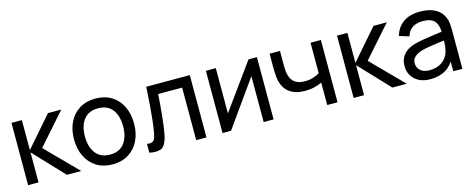

<svg xmlns="http://www.w3.org/2000/svg" viewBox="-32 -1074 3959 1608"><g transform="rotate(-15 1947.5 -270.0)"><path d="M69.5 0 70 -540H160V-280L386.5 -540H502L263.5 -270L530 0H405.5L160 -260V0Z M800 15Q719.5 15 661.2 -21.5Q603 -58 571.5 -122.5Q540 -187 540 -270.5Q540 -355.5 572 -419.5Q604 -483.5 662.5 -519.2Q721 -555 800 -555Q881 -555 939.5 -518.8Q998 -482.5 1029.2 -418.2Q1060.5 -354 1060.5 -270.5Q1060.5 -186 1029 -121.8Q997.5 -57.5 939 -21.2Q880.5 15 800 15ZM800 -69.5Q884 -69.5 925 -125.5Q966 -181.5 966 -270.5Q966 -362 924.5 -416.2Q883 -470.5 800 -470.5Q743.5 -470.5 707 -445Q670.5 -419.5 652.5 -374.5Q634.5 -329.5 634.5 -270.5Q634.5 -179.5 676.5 -124.5Q718.5 -69.5 800 -69.5Z M1120.5 0V-76.5Q1133 -74 1143 -74Q1157 -74 1169.5 -80.2Q1182 -86.5 1189.8 -106.2Q1197.5 -126 1202.5 -156Q1211 -203.5 1217.2 -262Q1223.5 -320.5 1228.8 -390.2Q1234 -460 1238.5 -540H1616V0H1527V-455.5H1319.5Q1316.5 -409.5 1312.2 -361Q1308 -312.5 1303.5 -266.8Q1299 -221 1293.8 -181.8Q1288.5 -142.5 1282.5 -114Q1273 -65 1256 -35.8Q1239 -6.5 1216 0Q1193 6.5 1174.5 6.5Q1151 6.5 1120.5 0Z M2198 -540V0H2112V-398L1829 0H1755.5V-540H1841.5V-147.5L2125 -540Z M2663 0V-194.5Q2636 -181 2597.8 -171.5Q2559.5 -162 2516 -162Q2433.5 -162 2383 -199Q2332.5 -236 2317 -305.5Q2312.5 -326.5 2310.8 -349Q2309 -371.5 2308.5 -390Q2308 -408.5 2308 -417V-540H2398V-417Q2398 -402.5 2399 -381.2Q2400 -360 2404 -340Q2414 -290.5 2445.8 -265.5Q2477.5 -240.5 2535.5 -240.5Q2574.5 -240.5 2607.5 -250.5Q2640.5 -260.5 2663 -277V-540H2752.5V0Z M2892 0 2892.5 -540H2982.5V-280L3209 -540H3324.5L3086 -270L3352.5 0H3228L2982.5 -260V0Z M3556 15Q3495.5 15 3454.8 -7.2Q3414 -29.5 3393.2 -66Q3372.5 -102.5 3372.5 -146Q3372.5 -188.5 3388.8 -219.8Q3405 -251 3434.5 -271.8Q3464 -292.5 3505 -304.5Q3543.5 -315 3591.2 -322.8Q3639 -330.5 3688 -337Q3719 -341 3747.5 -345Q3745.5 -406 3718.5 -437.5Q3688.5 -472 3614.5 -472Q3565.5 -472 3528.8 -449.8Q3492 -427.5 3477 -377.5L3392.5 -403Q3412 -474 3468 -514.5Q3524 -555 3615.5 -555Q3689 -555 3741.8 -528.8Q3794.5 -502.5 3817.5 -449.5Q3829 -424.5 3832 -395.2Q3835 -366 3835 -334V0H3756V-84Q3729 -42.5 3689 -18.5Q3634.5 15 3556 15ZM3569.5 -59.5Q3617.5 -59.5 3652.8 -76.8Q3688 -94 3709.5 -122.2Q3731 -150.5 3737.5 -184Q3745 -209 3745.5 -239.5Q3746 -256.5 3746.5 -269Q3719 -265.5 3692 -262Q3650 -256.5 3612.5 -250.2Q3575 -244 3545 -235.5Q3523 -228.5 3503.8 -217.5Q3484.5 -206.5 3472.8 -189.2Q3461 -172 3461 -146.5Q3461 -124.5 3472.2 -104.5Q3483.5 -84.5 3507.2 -72Q3531 -59.5 3569.5 -59.5Z"/></g></svg>

Font: Cns Manrope Med
Style: Regular
Weight: 500
Designer: Mikhail Sharanda
Foundry: Mikhail Sharanda
Version: Version 4.504